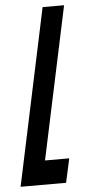

<svg xmlns="http://www.w3.org/2000/svg" viewBox="-60 -766 352 797"><g transform="rotate(-5 116.0 -367.5)"><path d="M-7 0H182.5L204.5 -100H103.5L238.5 -735H149Z"/></g></svg>

Font: League Gothic SemiCondensed Italic
Style: Regular
Weight: 400
Width: 4
Designer: The League of Moveable Type
Version: Version 1.600; ttfautohint (v1.8.3)